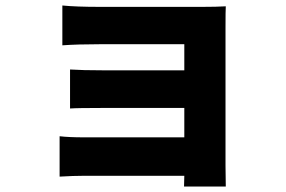

<svg xmlns="http://www.w3.org/2000/svg" viewBox="-20 -594 1040 699"><path d="M801 9 802 85H650L651 46H285Q248 46 197 49V-98Q231 -94 286 -94H651V-201H356Q261 -201 235 -199V-341Q280 -338 356 -338H651V-433H343Q263 -433 207 -429V-574Q257 -569 343 -569H717Q768 -569 802 -571Q801 -556 801 -494Z"/></svg>

Font: KaiGen Gothic KR Heavy
Style: Heavy
Weight: 900
Designer: Ryoko NISHIZUKA  (kana & ideographs); Paul D. Hunt (Latin, Greek & Cyrillic); Wenlong ZHANG  (bopomofo); Sandoll Communi
Foundry: Adobe Systems Incorporated
Version: Version 1.002 March 28, 2018